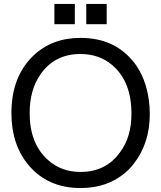

<svg xmlns="http://www.w3.org/2000/svg" viewBox="-20 -934 818 977"><path d="M389.2 -741.2Q563 -741.2 660.2 -618.2L661.1 -617.2L663.1 -615.2Q723.1 -536.1 737.8 -421.9Q742.2 -389.2 742.2 -353Q742.2 -205.1 660.2 -100.1Q640.1 -74.2 616.2 -54.2Q524.9 22.9 390.1 22.9Q223.1 22.9 125 -94.2Q38.1 -198.2 38.1 -358.9Q38.1 -543 148.9 -649.9Q244.1 -741.2 389.2 -741.2ZM389.2 -659.2Q258.8 -659.2 187 -557.1Q130.9 -478 130.9 -358.9Q130.9 -201.2 226.1 -118.2Q293 -59.1 390.1 -59.1Q519 -59.1 590.8 -159.2Q648.9 -236.8 648.9 -355Q648.9 -520 550.8 -603Q484.9 -659.2 389.2 -659.2ZM360.8 -914.1V-811H256.8V-914.1ZM522.9 -914.1V-811H418.9V-914.1Z"/></svg>

Font: SolaimanLipi
Style: Normal
Weight: 400
Designer: Solaiman Karim
Foundry: Al Mamun Sumon
Version: Version 2.000